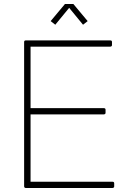

<svg xmlns="http://www.w3.org/2000/svg" viewBox="-20 -935 628 955"><path d="M540 0H108Q101 0 100 -8V-726Q100 -734 108 -734H529Q537 -734 537 -726V-711Q537 -704 529 -703H132V-397H497Q505 -397 505 -389V-374Q505 -367 497 -366H132V-31H540Q548 -31 548 -23V-8Q548 -1 540 0ZM393 -812 324 -896 255 -812 232 -830 303 -915H345L416 -830Z"/></svg>

Font: YamahaIndonesia935. App Thin
Style: Regular
Weight: 100
Designer: Dalton Maag Ltd
Foundry: Dalton Maag Ltd
Version: Version 1.002